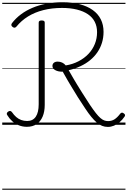

<svg xmlns="http://www.w3.org/2000/svg" viewBox="-20 -1116 1142 1717"><path d="M945 19Q917 19 893 9.5Q869 0 845.5 -20Q822 -40 796.5 -71Q771 -102 742 -146Q713 -190 676 -247Q663 -269 650.5 -289Q638 -309 626.5 -328Q615 -347 604.5 -364.5Q594 -382 583.5 -400Q573 -418 562.5 -437Q552 -456 541 -475Q502 -474 475.5 -488Q449 -502 449 -526Q449 -544 461.5 -554.5Q474 -565 496 -565Q517 -565 535.5 -556.5Q554 -548 568 -531Q630 -541 682 -568Q734 -595 771 -634Q808 -673 828 -722.5Q848 -772 848 -828Q848 -880 827.5 -920.5Q807 -961 766.5 -988.5Q726 -1016 667.5 -1030.5Q609 -1045 535 -1045Q444 -1045 367.5 -1025.5Q291 -1006 231 -969Q171 -932 127 -878Q120 -870 112 -868.5Q104 -867 94 -874Q83 -882 81.5 -890.5Q80 -899 87 -909Q121 -953 167 -987.5Q213 -1022 270 -1046Q327 -1070 394 -1083Q461 -1096 539 -1096Q626 -1096 694 -1078Q762 -1060 809.5 -1026Q857 -992 881.5 -943Q906 -894 906 -831Q906 -780 892 -734Q878 -688 851 -648.5Q824 -609 785.5 -577.5Q747 -546 698.5 -523.5Q650 -501 594 -488Q603 -473 611.5 -458Q620 -443 629 -427.5Q638 -412 647.5 -396Q657 -380 668 -362Q679 -344 691 -324.5Q703 -305 717 -283Q756 -220 785.5 -176.5Q815 -133 837.5 -104.5Q860 -76 878 -60.5Q896 -45 912.5 -39Q929 -33 947 -33Q979 -33 1004 -49Q1029 -65 1054 -98Q1061 -107 1069 -108.5Q1077 -110 1087 -102Q1097 -96 1098 -87.5Q1099 -79 1093 -72Q1074 -44 1050 -23.5Q1026 -3 999 8Q972 19 945 19ZM220 18Q182 18 148.5 4.5Q115 -9 89.5 -32Q64 -55 46 -85Q39 -94 41 -102.5Q43 -111 53 -118Q64 -125 72 -123.5Q80 -122 87 -113Q105 -87 125 -69.5Q145 -52 169.5 -43Q194 -34 223 -34Q274 -34 300 -72.5Q326 -111 326 -184V-913Q326 -924 332.5 -928.5Q339 -933 353 -933Q367 -933 373.5 -928.5Q380 -924 380 -914V-178Q380 -118 361.5 -74Q343 -30 307.5 -6Q272 18 220 18ZM0 571H1102V581H0ZM0 -20H1102V0H0ZM0 -505H1102V-500H0ZM0 -1091H1102V-1081H0Z"/></svg>

Font: Playwrite PT Guides
Style: Regular
Weight: 400
Designer: Veronika Burian, José Scaglione
Foundry: TypeTogether
Version: Version 1.003